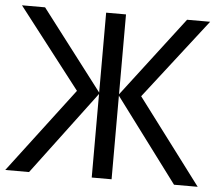

<svg xmlns="http://www.w3.org/2000/svg" viewBox="-50 -753 918 809"><g transform="rotate(5 408.5 -348.5)"><path d="M1 0 272.9 -358.4 10.7 -697.3H108.4L366.7 -359.4V-697.3H450.7V-359.4L709 -697.3H806.6L544.4 -359.4L814.9 0H714.8L450.7 -353.5V0H366.7V-353.5L101.6 0Z"/></g></svg>

Font: Lunasima
Style: Regular
Weight: 400
Designer: The DocRepair Project, Monotype Design Team
Foundry: Google
Version: Version 2.009